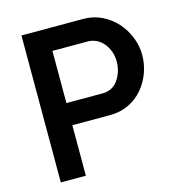

<svg xmlns="http://www.w3.org/2000/svg" viewBox="-106 -803 835 896"><g transform="rotate(-15 311.5 -355.0)"><path d="M78 0V-710H377Q425 -710 466 -690Q507 -670 536.5 -637Q566 -604 582.5 -562Q599 -520 599 -477Q599 -432 583.5 -390Q568 -348 539.5 -315Q511 -282 471 -263Q431 -244 382 -244H199V0ZM199 -351H375Q397 -351 415.5 -360Q434 -369 447 -386.5Q460 -404 468 -427Q476 -450 476 -477Q476 -506 467 -529Q458 -552 443.5 -568.5Q429 -585 410 -594Q391 -603 369 -603H199Z"/></g></svg>

Font: Rising Sun SemiBold
Style: Regular
Weight: 600
Designer: Matt McInerney, Pablo Impallari, Rodrigo Fuenzalida (Raleway font), Stephen Hutchings (Greek), Cristiano Sobral (main ch
Foundry: The Rising Sun Project Authors
Version: Version 4.327; ttfautohint (v1.8.4.7-5d5b-dirty)